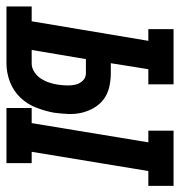

<svg xmlns="http://www.w3.org/2000/svg" viewBox="-48 -570 570 609"><g transform="rotate(90 237.5 -265.0)"><path d="M275 0V-80H323L384 -450H347V-530H522V-450H475L414 -80H450V0ZM-47 0V-80H0L62 -450H25V-530H200V-450H152L133 -331H165Q187 -331 208.5 -326Q230 -321 246.5 -309Q263 -297 274 -278.5Q285 -260 290 -239Q295 -218 294 -195.5Q293 -173 290 -151Q285 -123 274 -94.5Q263 -66 242 -44Q221 -22 192 -11Q163 0 134 0ZM91 -80H134Q148 -80 161 -88.5Q174 -97 182 -109.5Q190 -122 194.5 -136Q199 -150 201 -163Q203 -177 203.5 -191.5Q204 -206 201 -219Q198 -232 188.5 -242Q179 -252 165 -252H120Z"/></g></svg>

Font: Iosevka Curly Slab MdObl
Style: Regular
Weight: 500
Italic angle: -9°
Monospace: yes
Designer: Belleve Invis
Foundry: Belleve Invis
Version: Version 11.0.0; ttfautohint (v1.8.3)